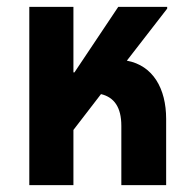

<svg xmlns="http://www.w3.org/2000/svg" viewBox="-20 -537 551 557"><path d="M65 0H193V-160L273 -264C311 -255 332 -226 332 -172V0H462V-192C462 -280 424 -347 348 -361L465 -512V-517H323L196 -327H193V-517H65Z"/></svg>

Font: Noto Sans Thai UI ExtCond
Style: Bold
Weight: 700
Width: 2
Designer: Monotype Design Team
Foundry: Monotype Imaging Inc.
Version: Version 2.000